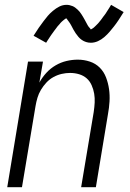

<svg xmlns="http://www.w3.org/2000/svg" viewBox="-20 -775 540 795"><path d="M10 0 96 -520H158L143 -433Q155 -455 172 -473.5Q189 -492 210.5 -504.5Q232 -517 255.5 -522.5Q279 -528 302 -528Q328 -528 352 -520Q376 -512 393 -495Q410 -478 419 -454.5Q428 -431 431.5 -406Q435 -381 433.5 -355Q432 -329 427 -302L377 0H316L368 -311Q371 -331 372 -350Q373 -369 370 -387Q367 -405 359.5 -422Q352 -439 339 -450.5Q326 -462 308 -467.5Q290 -473 270 -473Q253 -473 235.5 -469Q218 -465 201.5 -456Q185 -447 172 -433Q159 -419 149.5 -403Q140 -387 135 -370Q130 -353 127 -335L71 0ZM356 -598Q346 -598 336.5 -601Q327 -604 319 -609.5Q311 -615 305 -622Q299 -629 293.5 -637Q288 -645 284 -652.5Q280 -660 275 -669.5Q270 -679 264.5 -686Q259 -693 255 -699Q253 -699 249.5 -696.5Q246 -694 243 -691.5Q240 -689 236 -685.5Q232 -682 230.5 -680Q229 -678 227 -675.5Q225 -673 222.5 -670.5Q220 -668 218 -665.5Q216 -663 214 -660Q212 -657 209.5 -654Q207 -651 204.5 -647.5Q202 -644 199.5 -640.5Q197 -637 194 -633Q191 -629 188.5 -625Q186 -621 183 -616.5Q180 -612 177 -607.5Q174 -603 171 -598L119 -627Q130 -645 140.5 -660Q151 -675 160.5 -687.5Q170 -700 178 -709.5Q186 -719 199 -730Q212 -741 226 -748Q240 -755 256 -755Q262 -755 268.5 -753.5Q275 -752 281 -749.5Q287 -747 292 -743Q297 -739 301.5 -735Q306 -731 310 -726Q314 -721 317.5 -715.5Q321 -710 324 -705Q327 -700 330 -694.5Q333 -689 336.5 -682.5Q340 -676 343 -670.5Q346 -665 349.5 -661.5Q353 -658 356 -653Q358 -654 361.5 -656Q365 -658 368 -660.5Q371 -663 375 -667Q379 -671 381 -673Q383 -675 385 -677Q387 -679 389 -681.5Q391 -684 393 -686.5Q395 -689 397.5 -692Q400 -695 402 -698Q404 -701 406.5 -704.5Q409 -708 412 -711.5Q415 -715 417.5 -719Q420 -723 422.5 -727Q425 -731 428 -735.5Q431 -740 434 -745Q437 -750 440 -755L492 -725Q481 -707 471 -692Q461 -677 451.5 -665Q442 -653 433.5 -643Q425 -633 412.5 -622Q400 -611 385.5 -604.5Q371 -598 356 -598Z"/></svg>

Font: Iosevka SS04 Light Oblique
Style: Regular
Weight: 300
Italic angle: -9°
Monospace: yes
Designer: Belleve Invis
Foundry: Belleve Invis
Version: Version 19.0.0; ttfautohint (v1.8.4)